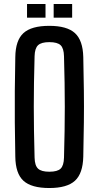

<svg xmlns="http://www.w3.org/2000/svg" viewBox="-20 -938 496 966"><path d="M228 8Q138 8 98 -28.5Q58 -65 57 -150Q55 -244 54.5 -323Q54 -402 54.5 -480.5Q55 -559 57 -651Q58 -735 98 -771.5Q138 -808 228 -808Q317 -808 357 -771.5Q397 -735 399 -651Q401 -558 402 -480Q403 -402 402 -323Q401 -244 399 -150Q397 -65 357 -28.5Q317 8 228 8ZM228 -74Q269 -74 285 -89.5Q301 -105 302 -145Q304 -217 305 -279Q306 -341 306 -400Q306 -459 305 -521Q304 -583 302 -655Q301 -695 285 -710.5Q269 -726 228 -726Q188 -726 171.5 -710.5Q155 -695 154 -655Q152 -584 151 -522.5Q150 -461 150 -402Q150 -343 151 -280.5Q152 -218 154 -145Q155 -105 171.5 -89.5Q188 -74 228 -74ZM250 -849V-918H343V-849ZM116 -849V-918H209V-849Z"/></svg>

Font: Big Shoulders Text SemiBold
Style: Regular
Weight: 600
Designer: Patric King
Foundry: XO Type Co
Version: Version 1.000; ttfautohint (v1.8.2)